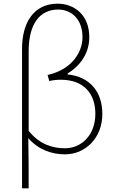

<svg xmlns="http://www.w3.org/2000/svg" viewBox="-20 -827 632 1045"><path d="M136 -548C136 -700 199 -775 296 -775C367 -775 429 -725 429 -624C429 -546 374 -449 239 -419L248 -386C269 -391 291 -393 311 -393C438 -393 499 -315 499 -208C499 -93 425 -20 333 -20C267 -20 195 -41 136 -115ZM100 198H136C136 103 136 18 134 -75C189 -12 262 13 334 13C444 13 537 -75 537 -207C537 -326 471 -409 348 -422V-427C422 -473 466 -541 466 -625C466 -746 384 -807 294 -807C164 -807 100 -704 100 -562Z"/></svg>

Font: Source Han Sans CN ExtraLight
Style: Regular
Weight: 250
Designer: Ryoko NISHIZUKA (kana & ideographs); Paul D. Hunt (Latin, Greek & Cyrillic); Wenlong ZHANG (bopomofo); Sandoll Communica
Foundry: Adobe Systems Incorporated
Version: Version 1.004;PS 1.004;hotconv 16.6.51;makeotf.lib2.5.65220